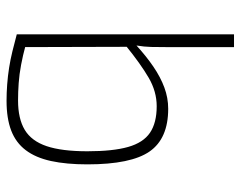

<svg xmlns="http://www.w3.org/2000/svg" viewBox="-96 -644 752 601"><g transform="rotate(90 280.5 -344.0)"><path d="M321 -494Q414 -494 454.5 -436Q495 -378 495 -241Q495 -175 484.5 -127Q474 -79 450.5 -48Q427 -17 389 -2.5Q351 12 296 12Q271 12 244.5 10Q218 8 192.5 4Q167 0 140.5 -6.5Q114 -13 88 -20L121 -48Q154 -39 183.5 -33.5Q213 -28 240.5 -26Q268 -24 295 -24Q352 -24 387 -45Q422 -66 438 -113.5Q454 -161 454 -241Q454 -321 440.5 -368.5Q427 -416 396 -437Q365 -458 313 -458Q267 -458 224 -433Q181 -408 123 -361L121 -393Q156 -425 189 -447.5Q222 -470 254.5 -482Q287 -494 321 -494ZM128 -700V-492Q128 -463 127.5 -441Q127 -419 123 -395L127 -379L128 -19L88 -20V-700Z"/></g></svg>

Font: Exo 2 ExtraLight
Style: Regular
Weight: 250
Designer: Natanael Gama
Foundry: Natanael Gama
Version: Version 2.010